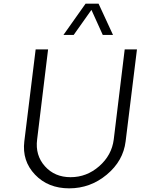

<svg xmlns="http://www.w3.org/2000/svg" viewBox="-20 -1020 769 1050"><path d="M327 -829 448 -1000H519L598 -829H542L480 -966L383 -829ZM113 -247 175 -750H243L183 -257Q172 -171 225.5 -111Q279 -51 366 -51Q454 -51 522.5 -111Q591 -171 602 -257L662 -750H729L667 -247Q654 -140 564 -65Q474 10 358.5 10Q243 10 171.5 -65Q100 -140 113 -247Z"/></svg>

Font: Orkney Light
Style: LightItalic
Weight: 300
Designer: Samuel Oakes and Alfredo Marco Pradil
Foundry: Alfredo Marco Pradil
Version: 1.0; ttfautohint (v1.5)